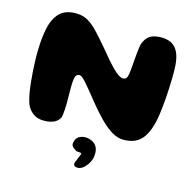

<svg xmlns="http://www.w3.org/2000/svg" viewBox="-115 -701 1053 1042"><g transform="rotate(15 411.5 -180.5)"><path d="M167.5 24Q134.6 24 113.1 10.8Q91.6 -2.4 76.8 -25.6Q69.2 -37.8 63.4 -58.4Q57.6 -79.1 53.2 -105.1Q48.9 -131.1 45.9 -159.6Q43 -188 41.1 -216.3Q39.2 -244.6 38.4 -269.5Q37.5 -294.4 37.5 -312.8Q37.5 -397.2 49.9 -458Q62.4 -518.8 94.3 -551.4Q126.2 -584 185.2 -584Q221.5 -584 249.6 -569.3Q277.6 -554.6 308 -523.1Q338.4 -491.6 380.8 -441.2Q429.4 -380.5 465.6 -344.6Q501.9 -308.6 521.1 -308.6Q529.5 -308.6 535 -311.2Q540.5 -313.8 544.1 -321.6Q547.6 -329.4 549.9 -344.4Q551 -351.4 552.4 -364.6Q553.8 -377.8 555 -394.3Q556.2 -410.9 557.8 -428.6Q559.2 -446.4 560.9 -462.9Q562.5 -479.5 564.4 -492.4Q566.4 -505.2 568.2 -512.1Q580.2 -547.6 603.4 -562.6Q626.6 -577.5 667.2 -577.5Q699.2 -577.5 720.8 -566.9Q742.4 -556.4 755.7 -535.9Q769 -515.5 774.9 -485.9Q780.8 -456.4 781 -418.1Q781.2 -399.5 780.7 -374.3Q780.1 -349.1 778.8 -320.4Q777.5 -291.6 775.2 -261.6Q772.9 -231.6 769.6 -202.9Q766.4 -174.2 761.9 -149.1Q757.5 -123.9 751.5 -104.8Q739.5 -64.8 721.2 -38.8Q702.9 -12.9 675.7 -0.2Q648.5 12.4 609.5 12.4Q577.4 12.4 543.4 -8.5Q509.4 -29.4 474.2 -65.5Q439 -101.6 402.5 -147.1Q378.5 -177 360.4 -199.3Q342.2 -221.6 329.3 -236.2Q316.4 -250.9 306.9 -258.1Q297.5 -265.2 290.9 -265.2Q276 -265.2 269.4 -250.4Q262.8 -235.5 262.8 -190.4Q262.8 -176.1 262.9 -160.2Q263 -144.4 263.2 -128Q263.4 -111.6 263.2 -95.8Q263 -80 262.1 -65.5Q261.1 -51 259.8 -38.6Q258.4 -26.2 255.8 -17Q244.1 4.4 221.7 14.2Q199.2 24 167.5 24ZM409 223.4Q393.6 222.1 389.9 215.9Q386.1 209.8 387.9 201.6Q390.8 193.9 394.9 183.9Q399 174 402.4 165.4Q406.1 157.9 408.1 151.8Q410.1 145.6 409.1 143Q408.1 141.1 405.4 140.5Q402.8 139.9 397.9 139.9Q390.4 139.9 383.8 138.5Q377.1 137.1 372.6 132.5Q362.9 127.4 355.6 117.8Q348.2 108.1 353.8 90.1Q360.4 65 384.2 57.1Q408.1 49.1 429.9 55.5Q458.4 62.5 472.2 82.8Q486 103 482.2 137.6Q480.2 156 471.4 173.4Q462.6 190.8 450.6 202.8Q441.9 212.5 430.9 218.3Q419.9 224.1 409 223.4Z"/></g></svg>

Font: Gluten Thin
Style: Regular
Weight: 100
Designer: Tyler Finck
Foundry: Etcetera Type Company
Version: Version 1.300